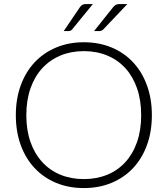

<svg xmlns="http://www.w3.org/2000/svg" viewBox="-20 -925 832 952"><path d="M733 -354Q733 -272 708.5 -205.2Q684 -138.5 639.5 -91.2Q595 -44 532.8 -18.2Q470.5 7.5 395.5 7.5Q320.5 7.5 258.5 -18.2Q196.5 -44 152 -91.2Q107.5 -138.5 83 -205.2Q58.5 -272 58.5 -354Q58.5 -435.5 83 -502.2Q107.5 -569 152 -616.2Q196.5 -663.5 258.5 -689.5Q320.5 -715.5 395.5 -715.5Q470.5 -715.5 532.8 -689.8Q595 -664 639.5 -616.5Q684 -569 708.5 -502.2Q733 -435.5 733 -354ZM680 -354Q680 -428 659.5 -487Q639 -546 601.5 -587Q564 -628 511.5 -649.8Q459 -671.5 395.5 -671.5Q332.5 -671.5 280 -649.8Q227.5 -628 189.8 -587Q152 -546 131.2 -487Q110.5 -428 110.5 -354Q110.5 -279.5 131.2 -220.8Q152 -162 189.8 -121Q227.5 -80 280 -58.5Q332.5 -37 395.5 -37Q459 -37 511.5 -58.5Q564 -80 601.5 -121Q639 -162 659.5 -220.8Q680 -279.5 680 -354ZM440.5 -905 338 -779.5Q334 -775 329.8 -773Q325.5 -771 319.5 -771H296L376 -889Q381.5 -897.5 388.8 -901.2Q396 -905 408 -905ZM611.5 -905 492.5 -779.5Q483.5 -771 472.5 -771H446.5L540.5 -889Q547.5 -897.5 554.5 -901.2Q561.5 -905 573.5 -905Z"/></svg>

Font: LatoLatin Light
Style: Regular
Weight: 300
Designer: Lukasz Dziedzic with Adam Twardoch and Botio Nikoltchev
Foundry: tyPoland Lukasz Dziedzic
Version: Version 2.015; 2015-08-06; http://www.latofonts.com/